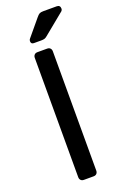

<svg xmlns="http://www.w3.org/2000/svg" viewBox="-168 -939 640 989"><g transform="rotate(-20 151.5 -444.0)"><path d="M110 0Q99 0 93 -6.5Q87 -13 87 -23V-677Q87 -687 93 -693.5Q99 -700 110 -700H163Q174 -700 180 -693.5Q186 -687 186 -677V-23Q186 -13 180 -6.5Q174 0 163 0ZM109 -750Q93 -750 93 -766Q93 -774 98 -779L173 -869Q182 -880 189 -884Q196 -888 210 -888H284Q303 -888 303 -868Q303 -861 298 -856L182 -761Q174 -754 167 -752Q160 -750 149 -750Z"/></g></svg>

Font: DVN-Rubik
Style: Regular
Weight: 400
Designer: Hubert and Fischer
Foundry: Hubert & Fischer
Version: Version 2.102